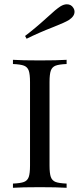

<svg xmlns="http://www.w3.org/2000/svg" viewBox="-20 -892 379 912"><path d="M42 0ZM297.4 -871.6Q317.9 -871.6 328.1 -855Q334 -846.2 334 -835.9Q334 -814.5 307.1 -796.9Q289.1 -785.6 234.9 -764.2Q163.1 -736.3 106.4 -708L99.1 -721.2Q147 -757.3 206.5 -811.5Q244.6 -847.2 267.1 -861.8Q283.2 -871.6 297.4 -871.6ZM215.3 -502V-106Q215.3 -68.4 221.4 -51.3Q227.5 -34.2 243.9 -27.8Q260.3 -21.5 296.4 -20V0Q250.5 -2.9 169.4 -2.9Q83.5 -2.9 41.5 0V-20Q77.6 -21.5 94 -27.8Q110.4 -34.2 116.5 -51.3Q122.6 -68.4 122.6 -106V-502Q122.6 -539.6 116.5 -556.6Q110.4 -573.7 94 -580.1Q77.6 -586.4 41.5 -587.9V-607.9Q83 -605 169.4 -605Q250.5 -605 296.4 -607.9V-587.9Q260.3 -586.4 243.9 -580.1Q227.5 -573.7 221.4 -556.6Q215.3 -539.6 215.3 -502Z"/></svg>

Font: TypoPRO Playfair Display SC
Style: Regular
Weight: 400
Designer: Claus Eggers Sørensen
Foundry: Claus Eggers Sørensen
Version: Version 1.004;PS 001.004;hotconv 1.0.70;makeotf.lib2.5.58329